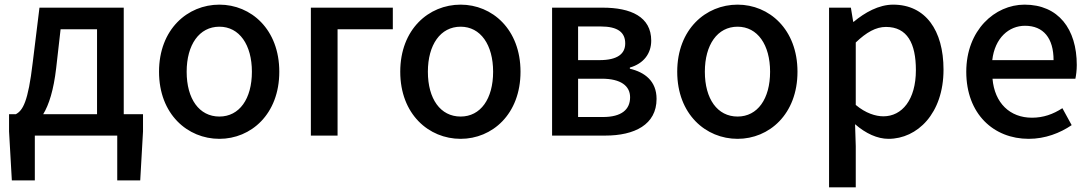

<svg xmlns="http://www.w3.org/2000/svg" viewBox="-20 -584 4700 827"><path d="M130 0H485V193H584L596 -18V-92H513V-551H150L121 -315C101 -144 78 -108 48 -92H19V-18L31 193H130ZM166 -92C191 -133 211 -196 222 -291L241 -458H398V-92Z M925 14C1061 14 1183 -92 1183 -275C1183 -458 1061 -564 925 -564C788 -564 665 -458 665 -275C665 -92 788 14 925 14ZM925 -82C838 -82 784 -158 784 -275C784 -391 838 -469 925 -469C1011 -469 1065 -391 1065 -275C1065 -158 1011 -82 925 -82Z M1319 0H1434V-458H1672V-551H1319Z M1964 14C2100 14 2222 -92 2222 -275C2222 -458 2100 -564 1964 -564C1827 -564 1704 -458 1704 -275C1704 -92 1827 14 1964 14ZM1964 -82C1877 -82 1823 -158 1823 -275C1823 -391 1877 -469 1964 -469C2050 -469 2104 -391 2104 -275C2104 -158 2050 -82 1964 -82Z M2358 0H2587C2713 0 2808 -47 2808 -158C2808 -235 2757 -273 2693 -288V-293C2752 -310 2785 -353 2785 -409C2785 -512 2697 -551 2576 -551H2358ZM2470 -325V-470H2567C2642 -470 2673 -444 2673 -397C2673 -353 2641 -325 2562 -325ZM2470 -80V-245H2572C2654 -245 2694 -214 2694 -165C2694 -112 2657 -80 2577 -80Z M3157 14C3293 14 3415 -92 3415 -275C3415 -458 3293 -564 3157 -564C3020 -564 2897 -458 2897 -275C2897 -92 3020 14 3157 14ZM3157 -82C3070 -82 3016 -158 3016 -275C3016 -391 3070 -469 3157 -469C3243 -469 3297 -391 3297 -275C3297 -158 3243 -82 3157 -82Z M3551 223H3666V45L3663 -49C3709 -9 3759 14 3807 14C3931 14 4044 -95 4044 -284C4044 -454 3966 -564 3827 -564C3765 -564 3705 -530 3657 -490H3655L3645 -551H3551ZM3785 -83C3752 -83 3709 -96 3666 -132V-401C3712 -445 3753 -468 3796 -468C3888 -468 3925 -397 3925 -282C3925 -154 3865 -83 3785 -83Z M4411 14C4482 14 4546 -11 4596 -45L4556 -118C4516 -92 4474 -77 4425 -77C4330 -77 4264 -140 4255 -245H4612C4615 -259 4618 -281 4618 -304C4618 -459 4539 -564 4393 -564C4265 -564 4142 -454 4142 -275C4142 -93 4260 14 4411 14ZM4254 -325C4265 -421 4326 -473 4395 -473C4475 -473 4518 -419 4518 -325Z"/></svg>

Font: Noto Sans CJK TC Medium
Style: Regular
Weight: 500
Designer: Ryoko NISHIZUKA 西塚涼子 (kana, bopomofo & ideographs); Paul D. Hunt (Latin, Greek & Cyrillic); Sandoll Communications 산돌커뮤니
Foundry: Adobe
Version: Version 2.004;hotconv 1.0.118;makeotfexe 2.5.65603